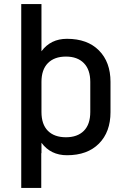

<svg xmlns="http://www.w3.org/2000/svg" viewBox="-20 -750 640 940"><path d="M84 170V-730H183V-499Q228 -560 308 -560Q408 -560 464.5 -503Q521 -446 521 -349V-201Q521 -104 464.5 -47Q408 10 308 10Q228 10 183 -51V0H182V170ZM303 -473Q246 -473 214.5 -441Q183 -409 183 -349V-202Q183 -141 214.5 -109.5Q246 -78 303 -78Q359 -78 390.5 -109.5Q422 -141 422 -202V-349Q422 -409 390.5 -441Q359 -473 303 -473Z"/></svg>

Font: Tiny Medium
Style: Regular
Weight: 500
Monospace: yes
Designer: Philipp Nurullin, Konstantin Bulenkov
Foundry: JetBrains
Version: Version 2.251; ttfautohint (v1.8.4.7-5d5b)